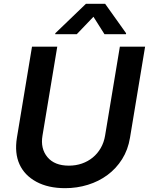

<svg xmlns="http://www.w3.org/2000/svg" viewBox="-20 -971 777 1002"><path d="M68.2 -252.1 147 -727.3H278.8L201.7 -263.1Q190.3 -195.7 227.6 -150.9Q264.6 -106.5 339.5 -106.5Q375.7 -106.5 407.5 -117.5Q439.3 -128.6 464.1 -149Q489 -169.4 505.7 -198.3Q522.4 -227.3 528.4 -263.1L605.5 -727.3H737.2L658.4 -252.1Q648.1 -189.3 617.2 -140.3Q586.3 -91.3 540.8 -57.7Q495.4 -24.1 438.6 -6.6Q381.7 11 319.6 11Q231.5 11 169.7 -22.4Q108 -55.8 81.7 -113.8Q55.4 -171.9 68.2 -252.1ZM268.1 -792.6 268.8 -797.6 428.3 -951H528.8L638.1 -797.6L637.4 -792.6H525.2L467.7 -883.5L380.7 -792.6Z"/></svg>

Font: Inter P Semi Bold
Style: Italic
Weight: 600
Italic angle: 9.39999°
Designer: Rasmus Andersson
Foundry: rsms
Version: Version 3.018;git-588b23468